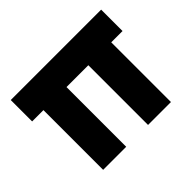

<svg xmlns="http://www.w3.org/2000/svg" viewBox="-121 -710 889 889"><g transform="rotate(-45 323.0 -265.5)"><path d="M105 0V-391H31V-531H623V-391H549V0H399V-391H256V0Z"/></g></svg>

Font: Lexend
Style: Bold
Weight: 700
Designer: Bonnie Shaver-Troup, Thomas Jockin
Foundry: Lexend
Version: Version 1.007; ttfautohint (v1.8.3)